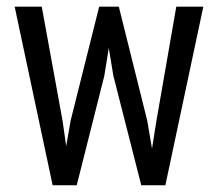

<svg xmlns="http://www.w3.org/2000/svg" viewBox="-20 -548 640 568"><path d="M165 -191.4 175.8 -115.7 189 -191.4 273.4 -528.3H331.5L415.5 -191.4L429.7 -108.4L442.9 -191.4L501.5 -528.3H581.5L469.2 0H397.9L315.4 -323.7L301.8 -405.8L288.6 -323.7L207 0H135.7L23.4 -528.3H103.5Z"/></svg>

Font: RobotoMono-Regular
Style: Regular
Weight: 400
Designer: Google
Version: Version 2.000985; 2015; ttfautohint (v1.3)